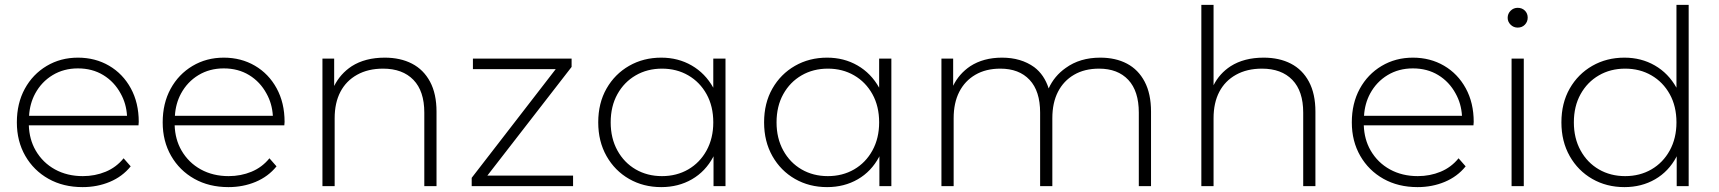

<svg xmlns="http://www.w3.org/2000/svg" viewBox="-20 -762 7038 786"><path d="M318 4Q239 4 178.5 -30Q118 -64 83.5 -124Q49 -184 49 -261Q49 -339 81.5 -398.5Q114 -458 171 -492Q228 -526 299 -526Q370 -526 426.5 -493Q483 -460 515.5 -400.5Q548 -341 548 -263Q548 -260 547.5 -256.5Q547 -253 547 -249H98Q100 -191 126 -146Q155 -96 205 -68.5Q255 -41 319 -41Q369 -41 412.5 -59Q456 -77 486 -114L515 -81Q481 -39 429.5 -17.5Q378 4 318 4ZM500 -288Q497 -338 474 -379Q448 -427 403 -454.5Q358 -482 299 -482Q241 -482 195.5 -454.5Q150 -427 124 -379Q102 -338 99 -288Z M915 4Q836 4 775.5 -30Q715 -64 680.5 -124Q646 -184 646 -261Q646 -339 678.5 -398.5Q711 -458 768 -492Q825 -526 896 -526Q967 -526 1023.5 -493Q1080 -460 1112.5 -400.5Q1145 -341 1145 -263Q1145 -260 1144.5 -256.5Q1144 -253 1144 -249H695Q697 -191 723 -146Q752 -96 802 -68.5Q852 -41 916 -41Q966 -41 1009.5 -59Q1053 -77 1083 -114L1112 -81Q1078 -39 1026.5 -17.5Q975 4 915 4ZM1097 -288Q1094 -338 1071 -379Q1045 -427 1000 -454.5Q955 -482 896 -482Q838 -482 792.5 -454.5Q747 -427 721 -379Q699 -338 696 -288Z M1555 -526Q1619 -526 1666.5 -501.5Q1714 -477 1740.5 -427.5Q1767 -378 1767 -305V0H1717V-301Q1717 -389 1672.5 -435Q1628 -481 1548 -481Q1487 -481 1442 -456Q1397 -431 1373.5 -386Q1350 -341 1350 -278V0H1300V-522H1348V-410Q1373 -460 1420 -491Q1475 -526 1555 -526Z M1911 0V-34L2255 -479H1916V-522H2320V-488L1975 -43H2326V0Z M2687 4Q2614 4 2555.5 -29.5Q2497 -63 2463 -123Q2429 -183 2429 -261Q2429 -340 2463 -399.5Q2497 -459 2555.5 -492.5Q2614 -526 2687 -526Q2756 -526 2811.5 -494Q2867 -462 2900 -403Q2900 -403 2900 -402V-522H2950V0H2901V-123Q2901 -122 2900 -120Q2868 -60 2812.5 -28Q2757 4 2687 4ZM2690 -41Q2750 -41 2797.5 -68.5Q2845 -96 2872.5 -146Q2900 -196 2900 -261Q2900 -327 2872.5 -376.5Q2845 -426 2797.5 -453.5Q2750 -481 2690 -481Q2630 -481 2582.5 -453.5Q2535 -426 2507.5 -376.5Q2480 -327 2480 -261Q2480 -196 2507.5 -146Q2535 -96 2582.5 -68.5Q2630 -41 2690 -41Z M3366 4Q3293 4 3234.5 -29.5Q3176 -63 3142 -123Q3108 -183 3108 -261Q3108 -340 3142 -399.5Q3176 -459 3234.5 -492.5Q3293 -526 3366 -526Q3435 -526 3490.5 -494Q3546 -462 3579 -403Q3579 -403 3579 -402V-522H3629V0H3580V-123Q3580 -122 3579 -120Q3547 -60 3491.5 -28Q3436 4 3366 4ZM3369 -41Q3429 -41 3476.5 -68.5Q3524 -96 3551.5 -146Q3579 -196 3579 -261Q3579 -327 3551.5 -376.5Q3524 -426 3476.5 -453.5Q3429 -481 3369 -481Q3309 -481 3261.5 -453.5Q3214 -426 3186.5 -376.5Q3159 -327 3159 -261Q3159 -196 3186.5 -146Q3214 -96 3261.5 -68.5Q3309 -41 3369 -41Z M4484 -526Q4547 -526 4593.5 -501.5Q4640 -477 4666 -427.5Q4692 -378 4692 -305V0H4642V-301Q4642 -389 4599 -435Q4556 -481 4479 -481Q4420 -481 4377 -456Q4334 -431 4311 -386Q4288 -341 4288 -278V0H4238V-301Q4238 -389 4195 -435Q4152 -481 4075 -481Q4016 -481 3973 -456Q3930 -431 3907 -386Q3884 -341 3884 -278V0H3834V-522H3882V-411Q3906 -460 3952 -491Q4006 -526 4082 -526Q4160 -526 4214 -487Q4255 -456 4273 -400Q4296 -451 4343 -484Q4401 -526 4484 -526Z M5153 -526Q5217 -526 5264.5 -501.5Q5312 -477 5338.5 -427.5Q5365 -378 5365 -305V0H5315V-301Q5315 -389 5270.5 -435Q5226 -481 5146 -481Q5085 -481 5040 -456Q4995 -431 4971.5 -386Q4948 -341 4948 -278V0H4898V-742H4948V-413Q4972 -461 5018 -491Q5073 -526 5153 -526Z M5783 4Q5704 4 5643.5 -30Q5583 -64 5548.5 -124Q5514 -184 5514 -261Q5514 -339 5546.5 -398.5Q5579 -458 5636 -492Q5693 -526 5764 -526Q5835 -526 5891.5 -493Q5948 -460 5980.5 -400.5Q6013 -341 6013 -263Q6013 -260 6012.5 -256.5Q6012 -253 6012 -249H5563Q5565 -191 5591 -146Q5620 -96 5670 -68.5Q5720 -41 5784 -41Q5834 -41 5877.5 -59Q5921 -77 5951 -114L5980 -81Q5946 -39 5894.5 -17.5Q5843 4 5783 4ZM5965 -288Q5962 -338 5939 -379Q5913 -427 5868 -454.5Q5823 -482 5764 -482Q5706 -482 5660.5 -454.5Q5615 -427 5589 -379Q5567 -338 5564 -288Z M6168 0V-522H6218V0ZM6193 -649Q6176 -649 6164 -661Q6152 -673 6152 -689Q6152 -706 6164 -718Q6176 -730 6193 -730Q6211 -730 6222.5 -718.5Q6234 -707 6234 -690Q6234 -673 6222.5 -661Q6211 -649 6193 -649Z M6630 4Q6557 4 6498.5 -29.5Q6440 -63 6406 -123Q6372 -183 6372 -261Q6372 -340 6406 -399.5Q6440 -459 6498.5 -492.5Q6557 -526 6630 -526Q6699 -526 6754.5 -494Q6810 -462 6843 -403Q6843 -403 6843 -402V-742H6893V0H6844V-123Q6844 -122 6843 -120Q6811 -60 6755.5 -28Q6700 4 6630 4ZM6633 -41Q6693 -41 6740.5 -68.5Q6788 -96 6815.5 -146Q6843 -196 6843 -261Q6843 -327 6815.5 -376.5Q6788 -426 6740.5 -453.5Q6693 -481 6633 -481Q6573 -481 6525.5 -453.5Q6478 -426 6450.5 -376.5Q6423 -327 6423 -261Q6423 -196 6450.5 -146Q6478 -96 6525.5 -68.5Q6573 -41 6633 -41Z"/></svg>

Font: Montserrat Z Light
Style: Regular
Weight: 300
Designer: Julieta Ulanovsky
Foundry: Julieta Ulanovsky
Version: Version 8.000